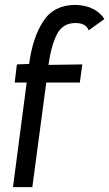

<svg xmlns="http://www.w3.org/2000/svg" viewBox="-20 -763 446 784"><path d="M178 -498 316 -500 306 -426H169L112 1H33L89 -426H40L49 -500L99 -502Q113 -609 156.5 -676Q200 -743 288 -743Q305 -743 324 -739Q343 -735 354 -729Q368 -724 383.5 -711Q399 -698 406 -685L342 -639Q336 -655 322.5 -662Q309 -669 288 -669Q235 -669 211.5 -621Q188 -573 178 -498Z"/></svg>

Font: Bellota Text
Style: Bold Italic
Weight: 700
Italic angle: -7.5°
Designer: Kemie Guaida
Foundry: Kemie Guaida
Version: Version 4.001